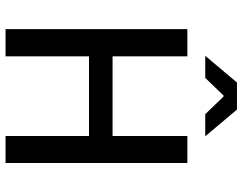

<svg xmlns="http://www.w3.org/2000/svg" viewBox="-111 -763 874 692"><g transform="rotate(90 326.0 -417.0)"><path d="M85 0V-655.3H183.1V-385.7H470.2V-655.3H567.4V0H470.2V-300.8H183.1V0ZM181.2 -719.7 277.3 -834H375L471.2 -719.7H391.6L328.1 -785.6H324.2L260.7 -719.7Z"/></g></svg>

Font: Varta Light SemiBold
Style: Regular
Weight: 600
Version: Version 1.004